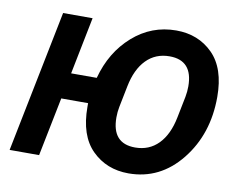

<svg xmlns="http://www.w3.org/2000/svg" viewBox="-78 -814 1152 930"><g transform="rotate(10 497.5 -349.0)"><path d="M608 12Q500 12 428.5 -59Q357 -130 357 -271V-289H225L167 0H22L162 -698H307L251 -417H377Q412 -548 504 -629Q596 -710 717 -710Q826 -710 897 -639Q968 -568 968 -427Q968 -244 865.5 -116Q763 12 608 12ZM618 -117Q687 -117 732.5 -163.5Q778 -210 795 -296L816 -401Q821 -427 821 -453Q821 -581 707 -581Q638 -581 592.5 -534.5Q547 -488 530 -402L509 -297Q504 -272 504 -245Q504 -117 618 -117Z"/></g></svg>

Font: Aneliza
Style: Bold Italic
Weight: 700
Italic angle: -11.31°
Designer: Mike Abbink, Paul van der Laan, Pieter van Rosmalen
Foundry: Bold Monday
Version: Version 3.0